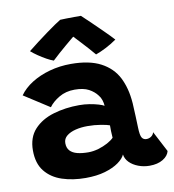

<svg xmlns="http://www.w3.org/2000/svg" viewBox="-84 -827 826 909"><g transform="rotate(-10 329.0 -372.0)"><path d="M255 8.5Q193.5 8.5 142.5 -8.2Q91.5 -25 61.2 -62.8Q31 -100.5 31 -163Q31 -225.5 66.2 -263.8Q101.5 -302 159.2 -319.2Q217 -336.5 283.5 -336.5Q309.5 -336.5 333.5 -332.5Q357.5 -328.5 375.8 -323Q394 -317.5 402 -312.5Q401.5 -325.5 396.8 -340Q392 -354.5 383.5 -364.5Q368.5 -385 342.8 -398.8Q317 -412.5 275 -412.5Q232.5 -412.5 200 -393.2Q167.5 -374 150.5 -350L28.5 -428.5Q51 -460.5 89.2 -484.5Q127.5 -508.5 176.2 -522Q225 -535.5 278.5 -535.5Q367 -535.5 422 -506.5Q477 -477.5 503.5 -425.5Q516 -400.5 524 -370.5Q532 -340.5 535 -301.5Q537 -268 538 -239Q539 -210 540 -184Q541 -146 548.5 -134.5Q556 -123 570 -123Q583 -123 593.2 -130.2Q603.5 -137.5 606.5 -149.5L658.5 -50Q653 -27 627.5 -11.5Q602 4 563 4Q534.5 4 509 -5.8Q483.5 -15.5 467 -32.2Q450.5 -49 447.5 -70.5Q439.5 -51.5 414 -33.2Q388.5 -15 348.5 -3.2Q308.5 8.5 255 8.5ZM288.5 -109Q312 -109 336.8 -116.2Q361.5 -123.5 381.8 -134.5Q402 -145.5 413 -157Q412 -172.5 411.2 -189Q410.5 -205.5 411 -217Q400 -221.5 369.2 -226.8Q338.5 -232 305 -232Q274.5 -232 248 -225.5Q221.5 -219 204.8 -205.5Q188 -192 188 -170.5Q188 -147.5 200.5 -134Q213 -120.5 235.5 -114.8Q258 -109 288.5 -109ZM365.5 -751.5Q385 -733.5 410.8 -708.5Q436.5 -683.5 462.2 -658.2Q488 -633 506.5 -612.5Q481 -594.5 453.5 -580.5Q426 -566.5 404.5 -559Q391.5 -575 376 -592Q360.5 -609 345.8 -625Q331 -641 320.2 -652.5Q309.5 -664 306.5 -667H320.5Q315.5 -663 302 -652Q288.5 -641 271 -626Q253.5 -611 235.2 -595Q217 -579 202.5 -565Q189 -569.5 169.5 -580.2Q150 -591 131 -604Q112 -617 99 -628.5Q121.5 -646.5 146 -665.2Q170.5 -684 194 -701Q217.5 -718 236.2 -731Q255 -744 265.5 -750Q274 -750.5 293.8 -751Q313.5 -751.5 334.2 -751.5Q355 -751.5 365.5 -751.5Z"/></g></svg>

Font: Grandstander Thin
Style: Bold
Weight: 700
Version: Version 1.200